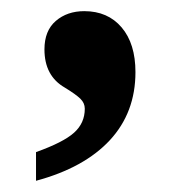

<svg xmlns="http://www.w3.org/2000/svg" viewBox="-20 -172 334 346"><path d="M224.1 -42Q224.1 30.8 178 80.6Q131.8 130.4 44.9 153.8V102.1Q94.2 84.5 113.5 67.1Q132.8 49.8 132.8 23.9Q132.8 13.7 124.8 5.9Q116.7 -2 96.7 -14.2Q60.1 -35.2 60.1 -83Q60.1 -116.7 80.6 -134.3Q101.1 -151.9 131.8 -151.9Q174.3 -151.9 199.2 -122.6Q224.1 -93.3 224.1 -42Z"/></svg>

Font: Sahl Naskh
Style: Bold
Weight: 700
Designer: Pascal Zoghbi
Version: Version 1.001